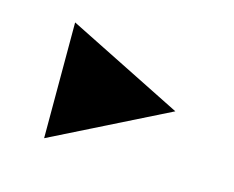

<svg xmlns="http://www.w3.org/2000/svg" viewBox="-45 -498 382 313"><g transform="rotate(15 146.5 -341.5)"><path d="M48.8 -244.1V-439.5L244.1 -341.8Z"/></g></svg>

Font: BabelStone Centaurian
Style: Regular
Weight: 400
Designer: Andrew West
Foundry: BabelStone
Version: Version 1.01 November 6, 2013